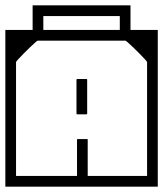

<svg xmlns="http://www.w3.org/2000/svg" viewBox="-40 -698 610 718"><path d="M-20 -279H20Q20 -279 20 -261.8Q20 -244.5 20 -217.2Q20 -190 20 -159.5Q20 -129 20 -101.8Q20 -74.5 20 -57.2Q20 -40 20 -40Q20 -40 20 -40Q20 -40 20 -40Q20 -40 20 -40Q20 -40 20 -40Q20 -40 20 -40Q20 -40 20 -40Q20 -40 20 -40Q20 -40 20 -40Q20 -40 20 -40Q20 -40 20 -40Q20 -40 20 -40Q20 -40 20 -40Q20 -40 20 -40Q20 -40 38.2 -40Q56.5 -40 85.2 -40Q114 -40 146 -40Q178 -40 206.8 -40Q235.5 -40 253.8 -40Q272 -40 272 -40Q272 -30.5 272 -20.2Q272 -10 272 0Q272 0 272 0Q272 0 272 0Q272 0 272 0Q272 0 272 0Q272 0 272 0Q272 0 251 0Q230 0 196.8 0Q163.5 0 126 0Q88.5 0 55.2 0Q22 0 1 0Q-20 0 -20 0Q-20 0 -20 0Q-20 0 -20 0Q-20 0 -20 0Q-20 0 -20 0Q-20 0 -20 -20.2Q-20 -40.5 -20 -72.2Q-20 -104 -20 -139.5Q-20 -175 -20 -206.8Q-20 -238.5 -20 -258.8Q-20 -279 -20 -279ZM550 -279Q550 -279 550 -258.8Q550 -238.5 550 -206.8Q550 -175 550 -139.5Q550 -104 550 -72.2Q550 -40.5 550 -20.2Q550 0 550 0Q550 0 550 0Q550 0 550 0Q550 0 550 0Q550 0 550 0Q550 0 529 0Q508 0 474.8 0Q441.5 0 404 0Q366.5 0 333.2 0Q300 0 279 0Q258 0 258 0Q258 0 258 0Q258 0 258 0Q258 0 258 0Q258 0 258 0Q258 0 258 0Q258 -10 258 -20.2Q258 -30.5 258 -40Q258 -40 276.2 -40Q294.5 -40 323.2 -40Q352 -40 384 -40Q416 -40 444.8 -40Q473.5 -40 491.8 -40Q510 -40 510 -40Q510 -40 510 -40Q510 -40 510 -40Q510 -40 510 -40Q510 -40 510 -40Q510 -40 510 -40Q510 -40 510 -40Q510 -40 510 -40Q510 -40 510 -40Q510 -40 510 -40Q510 -40 510 -40Q510 -40 510 -40Q510 -40 510 -40Q510 -40 510 -40Q510 -40 510 -57.2Q510 -74.5 510 -101.8Q510 -129 510 -159.5Q510 -190 510 -217.2Q510 -244.5 510 -261.8Q510 -279 510 -279ZM-20 -307Q-20 -307 -20 -327.2Q-20 -347.5 -20 -379.2Q-20 -411 -20 -446.5Q-20 -482 -20 -513.8Q-20 -545.5 -20 -565.8Q-20 -586 -20 -586Q-20 -586 -20 -586Q-20 -586 -20 -586Q-20 -586 -20 -586Q-20 -586 -20 -586Q-20 -586 0.2 -586Q20.5 -586 52.5 -586Q84.5 -586 120.8 -586Q157 -586 190.2 -586Q223.5 -586 246 -586Q268.5 -586 272 -586Q272 -586 272 -586Q272 -586 272 -586Q272 -586 272 -586Q272 -586 272 -586Q272 -586 272 -586Q272 -576.5 272 -566.2Q272 -556 272 -546Q272 -546 254.8 -546Q237.5 -546 212 -546Q186.5 -546 161 -546Q135.5 -546 118.2 -546Q101 -546 101 -546Q101 -546 101 -546Q101 -546 101 -546Q101 -546 101 -546Q99.5 -546 91 -538.5Q82.5 -531 70.5 -519.5Q58.5 -508 47 -496.2Q35.5 -484.5 27.8 -476Q20 -467.5 20 -466V-307ZM550 -307H510V-466Q510 -467.5 502.2 -476Q494.5 -484.5 483 -496.2Q471.5 -508 459.5 -519.5Q447.5 -531 439 -538.5Q430.5 -546 429 -546Q429 -546 429 -546Q429 -546 429 -546Q429 -546 429 -546Q429 -546 411.8 -546Q394.5 -546 369 -546Q343.5 -546 318 -546Q292.5 -546 275.2 -546Q258 -546 258 -546Q258 -556 258 -566.2Q258 -576.5 258 -586Q258 -586 258 -586Q258 -586 258 -586Q258 -586 258 -586Q258 -586 258 -586Q258 -586 258 -586Q261.5 -586 284 -586Q306.5 -586 339.8 -586Q373 -586 409.2 -586Q445.5 -586 477.5 -586Q509.5 -586 529.8 -586Q550 -586 550 -586Q550 -586 550 -586Q550 -586 550 -586Q550 -586 550 -586Q550 -586 550 -586Q550 -586 550 -565.8Q550 -545.5 550 -513.8Q550 -482 550 -446.5Q550 -411 550 -379.2Q550 -347.5 550 -327.2Q550 -307 550 -307ZM246 -274.5Q246 -274.5 246 -293.2Q246 -312 246 -336.5Q246 -361 246 -379.8Q246 -398.5 246 -398.5Q246 -398.5 246 -398.5Q246 -398.5 246 -398.5Q246 -401.5 246.5 -402Q247 -402.5 250 -402.5Q255.5 -402.5 260.8 -402.5Q266 -402.5 271.2 -402.5Q276.5 -402.5 282 -402.5Q285 -402.5 285.5 -402Q286 -401.5 286 -398.5Q286 -398.5 286 -398.5Q286 -398.5 286 -398.5Q286 -398.5 286 -379.8Q286 -361 286 -336.5Q286 -312 286 -293.2Q286 -274.5 286 -274.5Q286 -274.5 286 -274.5Q286 -274.5 286 -274.5Q286 -274.5 286 -274.5Q286 -274.5 286 -274.5Q286 -274.5 286 -274.5Q286 -274.5 286 -274.5Q286 -274.5 286 -274.5Q286 -271.5 285.5 -271Q285 -270.5 282 -270.5Q274 -270.5 266.2 -270.5Q258.5 -270.5 250 -270.5Q247 -270.5 246.5 -271Q246 -271.5 246 -274.5Q246 -274.5 246 -274.5Q246 -274.5 246 -274.5Q246 -274.5 246 -274.5Q246 -274.5 246 -274.5Q246 -274.5 246 -274.5Q246 -274.5 246 -274.5Q246 -274.5 246 -274.5ZM284 -178Q286 -178 286.8 -177.8Q287.5 -177.5 287.8 -176.8Q288 -176 288 -174Q288 -174 288 -160.5Q288 -147 288 -127Q288 -107 288 -87Q288 -67 288 -53.5Q288 -40 288 -40Q288 -40 288 -40Q288 -40 288 -40Q288 -40 288 -40Q288 -40 288 -40Q288 -40 288 -40Q288 -38.5 288 -37.8Q288 -37 287.5 -36.5Q287 -36 286.2 -36Q285.5 -36 284 -36Q284 -36 276 -36Q268 -36 260 -36Q252 -36 252 -36Q250.5 -36 249.8 -36Q249 -36 248.5 -36.5Q248 -37 248 -37.8Q248 -38.5 248 -40Q248 -40 248 -40Q248 -40 248 -40Q248 -40 248 -40Q248 -40 248 -40Q248 -40 248 -40Q248 -40 248 -53.5Q248 -67 248 -87Q248 -107 248 -127Q248 -147 248 -160.5Q248 -174 248 -174Q248 -176 248.2 -176.8Q248.5 -177.5 249.2 -177.8Q250 -178 252 -178Q252 -178 260 -178Q268 -178 276 -178Q284 -178 284 -178ZM550 -188H510Q510 -188 510 -203.8Q510 -219.5 510 -240.5Q510 -261.5 510 -277.2Q510 -293 510 -293Q510 -293 510 -293Q510 -293 510 -293Q510 -293 510 -293Q510 -293 510 -293Q510 -293 510 -308.8Q510 -324.5 510 -345.5Q510 -366.5 510 -382.2Q510 -398 510 -398H550ZM-20 -188V-398H20Q20 -398 20 -382.2Q20 -366.5 20 -345.5Q20 -324.5 20 -308.8Q20 -293 20 -293Q20 -293 20 -293Q20 -293 20 -293Q20 -293 20 -293Q20 -293 20 -293Q20 -293 20 -277.2Q20 -261.5 20 -240.5Q20 -219.5 20 -203.8Q20 -188 20 -188ZM408 -565Q408 -582.5 408 -596.8Q408 -611 408 -638Q408 -638 408 -638Q408 -638 408 -638Q408 -638 408 -638Q337 -638 265.2 -638Q193.5 -638 122 -638Q122 -638 122 -638Q122 -638 122 -638Q122 -638 122 -638Q122 -611 122 -596.8Q122 -582.5 122 -565H82Q82 -574.5 82 -585.5Q82 -596.5 82 -617.5Q82 -638.5 82 -678Q82 -678 82 -678Q82 -678 82 -678Q82 -678 82 -678Q173.5 -678 265 -678Q356.5 -678 448 -678Q448 -678 448 -678Q448 -678 448 -678Q448 -678 448 -678Q448 -636.5 448 -615.2Q448 -594 448 -583.8Q448 -573.5 448 -565Z"/></svg>

Font: Honk
Style: Regular
Weight: 400
Designer: Noopur Datye & Yesha Goshar
Foundry: Ek Type
Version: Version 1.000